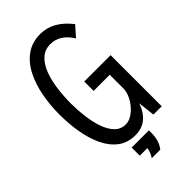

<svg xmlns="http://www.w3.org/2000/svg" viewBox="-281 -871 1061 1061"><g transform="rotate(-45 250.0 -340.5)"><path d="M466.3 -43.9H401.4L390.1 -143.1Q351.6 -33.2 251 -33.2Q190.4 -33.2 148.9 -65.2Q107.4 -97.2 82 -151.4Q56.6 -205.6 45.4 -273.2Q34.2 -340.8 34.2 -411.6Q34.2 -484.9 47.4 -554.2Q60.5 -623.5 89.1 -679.4Q117.7 -735.4 163.6 -768.3Q209.5 -801.3 274.9 -801.3Q372.6 -801.3 449.2 -703.1L396.5 -644Q347.7 -722.2 274.4 -722.2Q229.5 -722.2 200 -694.3Q170.4 -666.5 153.3 -620.4Q136.2 -574.2 129.2 -518.6Q122.1 -462.9 122.1 -407.2Q122.1 -357.4 128.7 -305.7Q135.3 -253.9 150.4 -210.2Q165.5 -166.5 191.2 -139.9Q216.8 -113.3 255.4 -113.3Q278.8 -113.3 302 -127.4Q325.2 -141.6 344.2 -164.3Q363.3 -187 374.8 -213.1Q386.2 -239.3 386.2 -263.2V-370.1H260.3V-443.4H466.3ZM187.5 63.5V0H322.3V19.5Q322.3 81.5 291 120.1H224.1Q242.7 94.7 246.6 63.5Z"/></g></svg>

Font: BIZ UDGothic
Style: Regular
Weight: 400
Monospace: yes
Designer: TypeBank Co., Ltd.
Foundry: Morisawa Inc.
Version: Version 1.05